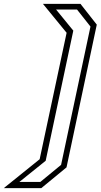

<svg xmlns="http://www.w3.org/2000/svg" viewBox="-100 -770 520 990"><path d="M113 200H-80.5L104.5 51L243.5 -601L121.5 -750H315L399 -643L243 93ZM108 168 215 80 366.5 -633 297 -721H189L278 -612L135.5 59L0 168Z"/></svg>

Font: Tourney Light
Style: Italic
Weight: 300
Italic angle: -12°
Version: Version 1.015